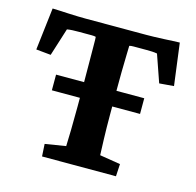

<svg xmlns="http://www.w3.org/2000/svg" viewBox="-89 -670 776 762"><g transform="rotate(15 299.0 -289.0)"><path d="M558.6 -578.1 581.1 -405.3 521.5 -400.4 482.4 -512.7Q472.7 -514.6 461.4 -515.1Q450.2 -515.6 437.5 -515.6H405.3Q396.5 -515.6 385.3 -515.6Q374 -515.6 368.2 -513.7Q368.2 -507.8 367.2 -477.5Q366.2 -447.3 365.7 -405.8Q365.2 -364.3 365.2 -320.3V-229.5Q365.2 -174.8 366.7 -130.4Q368.2 -85.9 369.1 -64.5L454.1 -50.8L451.2 0H147.5L144.5 -50.8L229.5 -64.5Q230.5 -85.9 231.4 -130.4Q232.4 -174.8 232.4 -229.5V-320.3Q232.4 -364.3 231.9 -405.8Q231.4 -447.3 231.4 -477.5Q231.4 -507.8 230.5 -513.7Q224.6 -515.6 213.4 -515.6Q202.1 -515.6 193.4 -515.6H159.2Q146.5 -515.6 134.8 -515.1Q123 -514.6 112.3 -512.7L76.2 -398.4L15.6 -404.3L36.1 -578.1Q45.9 -578.1 63.5 -577.1Q81.1 -576.2 101.6 -575.2Q122.1 -574.2 141.1 -573.7Q160.2 -573.2 172.9 -573.2H421.9Q434.6 -573.2 453.6 -573.7Q472.7 -574.2 493.2 -575.2Q513.7 -576.2 530.8 -577.1Q547.9 -578.1 558.6 -578.1ZM117.2 -263.7V-328.1H479.5V-263.7Z"/></g></svg>

Font: Crimson Pro
Style: Bold
Weight: 700
Designer: Jacques Le Bailly
Foundry: Baron von Fonthausen
Version: Version 1.003